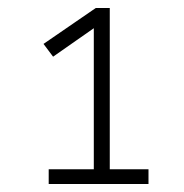

<svg xmlns="http://www.w3.org/2000/svg" viewBox="-20 -725 460 481"><path d="M102 -264V-301H215V-671L236 -669L113 -583L89 -615L220 -705H255V-301H352V-264Z"/></svg>

Font: Nunito Sans 10pt ExtraLight
Style: Regular
Weight: 250
Designer: Vernon Adams
Foundry: Vernon Adams
Version: Version 3.101;gftools[0.9.27]